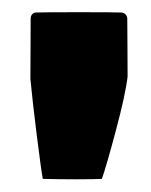

<svg xmlns="http://www.w3.org/2000/svg" viewBox="-20 -613 243 310"><path d="M29.1 -485.4Q29.1 -500.5 29.3 -533.3Q29.5 -566.2 29.5 -583Q29.5 -587.2 32 -590Q34.4 -592.8 38.3 -592.8Q49.8 -593.3 106.9 -593.3Q164.3 -593.3 175.8 -592.8Q179.7 -592.8 182.6 -589.8Q185.5 -586.9 185.5 -583Q185.5 -566.2 185.8 -535.3Q186 -504.4 186 -489.3Q182.6 -460.2 167 -401.9Q151.4 -343.5 144.5 -324.2Q131.6 -323.5 103.8 -323.5Q74 -323.5 49.1 -324.2Q46.4 -338.4 39.3 -395.3Q32.2 -452.1 29.1 -485.4Z"/></svg>

Font: Digitalt
Style: Medium
Weight: 500
Designer: gluk
Foundry: gluk
Version: Version 0.60